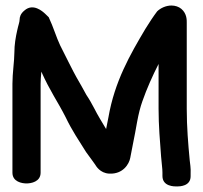

<svg xmlns="http://www.w3.org/2000/svg" viewBox="-20 -634 735 695"><path d="M156.4 -571.6 143.4 -584.2C134.6 -592.4 99.9 -624.1 68.2 -595.8C54.2 -584.4 51 -572 51 -563C51 -554.1 46.2 -543.1 41.9 -522.3C37 -500.3 32 -473 32 -443C32 -414.2 25 -369.1 25 -331V-9C25 24.3 59.8 30 76 30C92.2 30 127 24.3 127 -9V-331C127 -342.8 128.1 -356.7 129.6 -374.6C162.2 -301.9 187.6 -268.8 217.5 -209.9C240.6 -161.5 265.8 -124.9 291.7 -83.4L311.5 -56.3C317.6 -48.2 320.3 -44.5 324.2 -38.6C327.2 -33.9 341.5 -7.2 375.5 -5.5C425.9 -3.1 447.6 -41.1 451.5 -62.7C460.4 -112.1 465.4 -129.8 476.3 -192.7C481.7 -222.2 488.1 -247 495.2 -266.9C511.7 -314.1 532.1 -359.4 554 -402.5V-240C554 -180 559.2 -119.4 563.1 -67.6C565.4 -37.4 568 -25.5 568 -9.1V3C568 41.5 611.5 41.1 621.3 40.9C630.4 40.8 670 40.3 670 4V-5.5C671.2 -25.2 667.7 -43.7 666.8 -53.2C661.1 -113.3 656 -174.6 656 -240V-552C656 -559.6 657.2 -584.4 636.4 -601.9C626.9 -609.8 614.1 -614 600.5 -614C581.1 -614 561.5 -605.1 548.9 -593C533.6 -572.6 521.4 -553.7 506.4 -529.7C451 -436.3 395.1 -339.8 372.5 -209.4C369.4 -192.4 367 -180.5 364.1 -166.9C356.5 -179.3 349.1 -191.7 342 -203.9C327.7 -226.8 313.9 -259.2 292.7 -290.4C282.1 -309.2 269.7 -333 256.2 -355.4C250.3 -364.6 205 -455.3 197.7 -469.9C183.9 -498.6 173.5 -535.4 156.4 -571.6Z"/></svg>

Font: Take Off
Style: YouHoser
Weight: 400
Foundry: Cannot Into Space Fonts
Version: Version 0.89